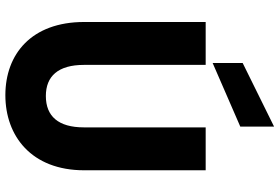

<svg xmlns="http://www.w3.org/2000/svg" viewBox="-183 -852 1042 716"><g transform="rotate(90 338.0 -494.0)"><path d="M62 -740V-287C62 -90 182 7 335 7C487 7 615 -90 615 -287V-740H455V-286C455 -190 413 -144 338 -144C264 -144 222 -190 222 -286V-740ZM215 -766 452 -869V-995L215 -878Z"/></g></svg>

Font: Malmofest
Style: Bold
Weight: 700
Designer: Jonny Pinhorn (Poppins), Kolossal
Version: Version 1.004;Glyphs 3.1.2 (3151)